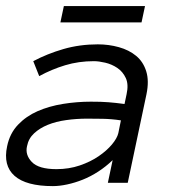

<svg xmlns="http://www.w3.org/2000/svg" viewBox="-46 -615 612 646"><path d="M-22 -123Q-13.2 -166 14.4 -195.1Q42 -224.1 80.6 -241Q119.1 -257.8 166 -265.4Q212.9 -272.9 259.8 -272.9Q277.8 -272.9 292 -272.5Q306.2 -272 319.1 -271Q332 -270 344.5 -268.6Q356.9 -267.1 373 -265.1L379.9 -297.9Q387.2 -331.1 377.2 -352.5Q367.2 -374 348.6 -386.5Q330.1 -398.9 308.1 -404.1Q286.1 -409.2 270 -409.2Q218.8 -409.2 173.3 -395.5Q127.9 -381.8 85.9 -358.9L65.9 -409.2Q112.8 -434.1 167.5 -450Q222.2 -465.8 283.2 -465.8Q319.8 -465.8 354 -456.3Q388.2 -446.8 412.1 -427Q436 -407.2 446 -375Q456.1 -342.8 446.8 -297.9L383.8 0H316.9L333 -76.2Q310.1 -54.2 284.4 -37.6Q258.8 -21 232.4 -10.5Q206.1 0 179.9 5.6Q153.8 11.2 131.8 11.2Q42 11.2 2.9 -23.4Q-36.1 -58.1 -22 -123ZM144 -45.9Q186 -45.9 222.4 -58.3Q258.8 -70.8 285.9 -89.4Q313 -107.9 330.6 -128.9Q348.1 -149.9 352.1 -167L360.8 -210Q329.1 -214.8 299.1 -215.3Q269 -215.8 247.1 -215.8Q210.9 -215.8 176.5 -210.9Q142.1 -206.1 115 -195.1Q87.9 -184.1 68.8 -166.5Q49.8 -148.9 44.9 -123Q38.1 -94.2 61 -70.1Q84 -45.9 144 -45.9ZM430.2 -539.6H157.2L168.9 -594.7H441.9Z"/></svg>

Font: Anonymous Pro
Style: Italic
Weight: 400
Italic angle: -12°
Monospace: yes
Designer: Mark Simonson
Version: Version 1.003